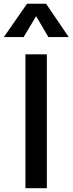

<svg xmlns="http://www.w3.org/2000/svg" viewBox="-42 -984 380 1004"><path d="M91 0V-700H203V0ZM-22 -790 99.5 -964.5H199L317.5 -790H211L147 -899.5L81.5 -790Z"/></svg>

Font: Geologica Thin Cursive
Style: Regular
Weight: 400
Version: Version 1.010;gftools[0.9.28]